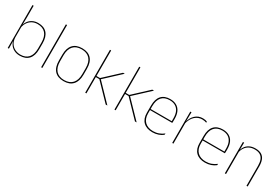

<svg xmlns="http://www.w3.org/2000/svg" viewBox="63 -1614 3744 2575"><g transform="rotate(30 1935.0 -326.0)"><path d="M270 9.5Q220 9.5 180.2 -11Q140.5 -31.5 117 -68.5Q93.5 -105.5 93 -155.5H87L98 -172Q101 -117.5 125.2 -80.8Q149.5 -44 187.8 -25.5Q226 -7 271 -7Q351 -7 394 -55.5Q437 -104 437 -196V-288.5Q437 -381 394.2 -429.8Q351.5 -478.5 269.5 -478.5Q223.5 -478.5 187 -459Q150.5 -439.5 127 -404.5Q103.5 -369.5 96 -323L87 -341.5H92.5Q97.5 -384 120.2 -418.8Q143 -453.5 181.5 -474.2Q220 -495 271.5 -495Q361 -495 408.2 -441.8Q455.5 -388.5 455.5 -288.5V-196Q455.5 -96 407.8 -43.2Q360 9.5 270 9.5ZM81 0V-664.5H99.5V-494.5L97.5 -356L98 -346.5V-138L97 -130.5L99.5 0Z M598.5 0V-664.5H617V0Z M950.5 11.5Q857 11.5 808.5 -42.5Q760 -96.5 760 -197.5V-289Q760 -390 808.8 -443.5Q857.5 -497 950.5 -497Q1043.5 -497 1092.2 -443.5Q1141 -390 1141 -289V-197.5Q1141 -96.5 1092.2 -42.5Q1043.5 11.5 950.5 11.5ZM950.5 -5Q1034 -5 1078.2 -54.5Q1122.5 -104 1122.5 -197.5V-289Q1122.5 -382 1078.5 -431.2Q1034.5 -480.5 950.5 -480.5Q866.5 -480.5 822.5 -431.2Q778.5 -382 778.5 -289V-197.5Q778.5 -104 822.5 -54.5Q866.5 -5 950.5 -5Z M1598.5 0 1354.5 -252.5H1293V-269.5H1354.5L1587 -485.5H1613.5L1366 -255.5V-267.5L1624.5 0ZM1281 0V-664.5H1299.5V0Z M2051.5 0 1807.5 -252.5H1746V-269.5H1807.5L2040 -485.5H2066.5L1819 -255.5V-267.5L2077.5 0ZM1734 0V-664.5H1752.5V0Z M2324 9.5Q2232.5 9.5 2182 -40.2Q2131.5 -90 2131.5 -180.5V-292.5Q2131.5 -392.5 2178.2 -444.8Q2225 -497 2314 -497Q2372.5 -497 2413.2 -473.5Q2454 -450 2475 -405.2Q2496 -360.5 2496 -296.5V-279.5Q2496 -268.5 2495.8 -257.5Q2495.5 -246.5 2494.5 -233H2477.5Q2477.5 -250.5 2477.5 -266.5Q2477.5 -282.5 2477.5 -296Q2477.5 -355.5 2458.8 -396.5Q2440 -437.5 2403.5 -459Q2367 -480.5 2314 -480.5Q2234 -480.5 2192 -432.5Q2150 -384.5 2150 -292.5V-243.5V-239.5V-181Q2150 -140 2161.8 -108Q2173.5 -76 2196 -53.8Q2218.5 -31.5 2251 -19.8Q2283.5 -8 2324.5 -8Q2372 -8 2412 -22.8Q2452 -37.5 2487 -65L2484.5 -43Q2455 -19 2414 -4.8Q2373 9.5 2324 9.5ZM2140 -233V-249.5H2488V-233Z M2644 -308.5 2634.5 -320.5 2640 -325Q2656.5 -402 2704.5 -447.2Q2752.5 -492.5 2822.5 -492.5Q2843.5 -492.5 2859.8 -489Q2876 -485.5 2887 -480.5L2888.5 -462.5Q2875.5 -468 2858.5 -471.5Q2841.5 -475 2821 -475Q2759.5 -475 2712.2 -433.2Q2665 -391.5 2644 -308.5ZM2628.5 0V-485.5H2647L2644.5 -335L2647 -332.5V0Z M3139 9.5Q3047.5 9.5 2997 -40.2Q2946.5 -90 2946.5 -180.5V-292.5Q2946.5 -392.5 2993.2 -444.8Q3040 -497 3129 -497Q3187.5 -497 3228.2 -473.5Q3269 -450 3290 -405.2Q3311 -360.5 3311 -296.5V-279.5Q3311 -268.5 3310.8 -257.5Q3310.5 -246.5 3309.5 -233H3292.5Q3292.5 -250.5 3292.5 -266.5Q3292.5 -282.5 3292.5 -296Q3292.5 -355.5 3273.8 -396.5Q3255 -437.5 3218.5 -459Q3182 -480.5 3129 -480.5Q3049 -480.5 3007 -432.5Q2965 -384.5 2965 -292.5V-243.5V-239.5V-181Q2965 -140 2976.8 -108Q2988.5 -76 3011 -53.8Q3033.5 -31.5 3066 -19.8Q3098.5 -8 3139.5 -8Q3187 -8 3227 -22.8Q3267 -37.5 3302 -65L3299.5 -43Q3270 -19 3229 -4.8Q3188 9.5 3139 9.5ZM2955 -233V-249.5H3303V-233Z M3778.5 0V-310Q3778.5 -363 3764.2 -400.5Q3750 -438 3718 -458.2Q3686 -478.5 3632.5 -478.5Q3583 -478.5 3546.2 -458.8Q3509.5 -439 3487.5 -404.2Q3465.5 -369.5 3458.5 -325L3449.5 -344H3455Q3459.5 -385 3481.2 -419.2Q3503 -453.5 3541.5 -474.2Q3580 -495 3633.5 -495Q3694 -495 3729.8 -472.8Q3765.5 -450.5 3781.2 -409.2Q3797 -368 3797 -311V0ZM3443.5 0V-485.5H3462L3460 -358.5H3462V0Z"/></g></svg>

Font: Anek Latin Medium Thin
Style: Regular
Weight: 250
Version: Version 1.003